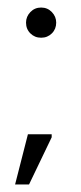

<svg xmlns="http://www.w3.org/2000/svg" viewBox="-20 -425 214 509"><path d="M89 -325Q72 -325 60.5 -336.5Q49 -348 49 -365Q49 -381 60.5 -393Q72 -405 89 -405Q106 -405 117.5 -393Q129 -381 129 -365Q129 -348 117.5 -336.5Q106 -325 89 -325ZM57 64H20L54 -69H117V-61Z"/></svg>

Font: Phudu Light
Style: Regular
Weight: 300
Version: Version 1.005;gftools[0.9.23]